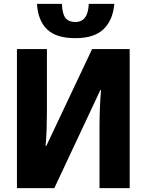

<svg xmlns="http://www.w3.org/2000/svg" viewBox="-20 -966 756 986"><path d="M67 -714V0H259L495 -503H499Q495 -464 493 -410.5Q491 -357 491 -317V0H646V-714H453L218 -217H214Q218 -254 219.5 -304.5Q221 -355 221 -395V-714ZM567 -946H436Q432 -853 367 -853Q333 -853 316.5 -873.5Q300 -894 298 -946H170Q175 -860 222 -815Q269 -770 367 -770Q464 -770 512 -816.5Q560 -863 567 -946Z"/></svg>

Font: Noto Sans Display SemiCondensed Extra
Style: Regular
Weight: 800
Width: 4
Designer: Monotype Design Team
Foundry: Monotype Imaging Inc.
Version: Version 1.900